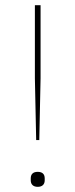

<svg xmlns="http://www.w3.org/2000/svg" viewBox="-20 -718 292 743"><path d="M132 -176 137 -415V-698H115V-415L120 -176ZM126 5C143 5 153 -4 153 -20V-28C153 -44 144 -53 126 -53C108 -53 99 -44 99 -28V-20C99 -4 109 5 126 5Z"/></svg>

Font: IBM Plex Arabic Thin
Style: Regular
Weight: 100
Designer: Mike Abbink, Paul van der Laan, Pieter van Rosmalen, Wael Morcos, Khajak Apelian
Foundry: Bold Monday
Version: Version 1.0